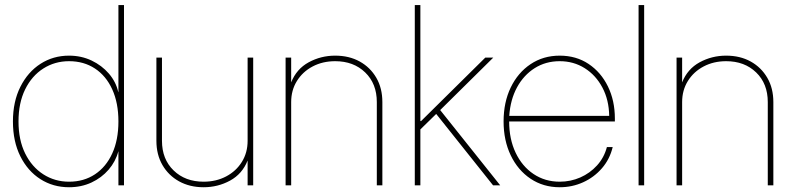

<svg xmlns="http://www.w3.org/2000/svg" viewBox="-20 -748 3207 775"><path d="M258.8 7.8Q194.3 7.8 143.1 -24.9Q91.8 -57.6 62 -117.4Q32.2 -177.2 32.2 -257.8Q32.2 -337.9 62.3 -397.7Q92.3 -457.5 143.6 -490.5Q194.8 -523.4 258.8 -523.4Q308.1 -523.4 349.6 -503.7Q391.1 -483.9 419.7 -450.7Q448.2 -417.5 457.5 -376H458V-727.5H480.5V0H458V-136.7H457.5Q446.8 -96.2 418.5 -63.2Q390.1 -30.3 349.1 -11.2Q308.1 7.8 258.8 7.8ZM258.8 -14.6Q318.4 -14.6 363.3 -44.4Q408.2 -74.2 433.1 -128.7Q458 -183.1 458 -257.8Q458 -332.5 433.1 -387.2Q408.2 -441.9 363.3 -471.4Q318.4 -501 258.8 -501Q201.2 -501 154.8 -471.4Q108.4 -441.9 81.5 -387.2Q54.7 -332.5 54.7 -257.8Q54.7 -183.1 81.5 -128.7Q108.4 -74.2 154.8 -44.4Q201.2 -14.6 258.8 -14.6Z M801.8 7.8Q746.1 7.8 703.1 -15.9Q660.2 -39.6 635.7 -81.8Q611.3 -124 611.3 -179.7V-515.6H633.8V-179.7Q633.8 -105.5 680.7 -60.1Q727.5 -14.6 801.8 -14.6Q852.5 -14.6 892.8 -35.9Q933.1 -57.1 956.3 -94.5Q979.5 -131.8 979.5 -179.7V-515.6H1002V0H979.5V-100.1Q958 -45.9 908.7 -19Q859.4 7.8 801.8 7.8Z M1155.3 -335.9V0H1132.8V-515.6H1155.3V-415.5Q1176.8 -469.7 1226.1 -496.6Q1275.4 -523.4 1333 -523.4Q1389.2 -523.4 1431.9 -499.8Q1474.6 -476.1 1499 -434.1Q1523.4 -392.1 1523.4 -335.9V0H1501V-335.9Q1501 -410.2 1454.1 -455.6Q1407.2 -501 1333 -501Q1282.2 -501 1241.9 -479.7Q1201.7 -458.5 1178.5 -421.1Q1155.3 -383.8 1155.3 -335.9Z M1654.3 0V-727.5H1676.8V-259.3H1679.7L1939 -515.6H1971.2L1756.8 -303.7L1999 0H1970.2L1740.7 -288.1L1676.8 -225.6V0Z M2239.3 7.8Q2172.9 7.8 2121.6 -26.6Q2070.3 -61 2041.5 -121.1Q2012.7 -181.2 2012.7 -257.8Q2012.7 -335 2041.5 -394.8Q2070.3 -454.6 2121.6 -489Q2172.9 -523.4 2239.3 -523.4Q2305.7 -523.4 2355.7 -490Q2405.8 -456.5 2433.8 -399.2Q2461.9 -341.8 2461.9 -269.5V-257.8H2035.2Q2035.2 -186.5 2061.3 -131.6Q2087.4 -76.7 2133.5 -45.7Q2179.7 -14.6 2239.3 -14.6Q2283.2 -14.6 2322.3 -31.7Q2361.3 -48.8 2389.9 -80.3Q2418.5 -111.8 2429.7 -154.3H2453.1Q2441.4 -105.5 2409.7 -68.8Q2377.9 -32.2 2333.7 -12.2Q2289.6 7.8 2239.3 7.8ZM2035.6 -280.3H2439Q2438 -344.7 2411.6 -394.5Q2385.3 -444.3 2340.3 -472.7Q2295.4 -501 2239.3 -501Q2182.6 -501 2138.2 -472.9Q2093.8 -444.8 2066.9 -395.3Q2040 -345.7 2035.6 -280.3Z M2580.1 -727.5V0H2557.6V-727.5Z M2733.4 -335.9V0H2710.9V-515.6H2733.4V-415.5Q2754.9 -469.7 2804.2 -496.6Q2853.5 -523.4 2911.1 -523.4Q2967.3 -523.4 3010 -499.8Q3052.7 -476.1 3077.1 -434.1Q3101.6 -392.1 3101.6 -335.9V0H3079.1V-335.9Q3079.1 -410.2 3032.2 -455.6Q2985.4 -501 2911.1 -501Q2860.4 -501 2820.1 -479.7Q2779.8 -458.5 2756.6 -421.1Q2733.4 -383.8 2733.4 -335.9Z"/></svg>

Font: Inter Display Thin
Style: Regular
Weight: 100
Designer: Rasmus Andersson
Foundry: rsms
Version: Version 4.000;git-a52131595